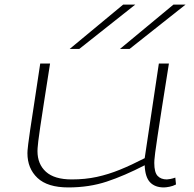

<svg xmlns="http://www.w3.org/2000/svg" viewBox="-20 -810 849 840"><path d="M279 10Q188 10 144 -31.5Q100 -73 100 -140Q100 -144 100.5 -152Q101 -160 103.5 -180.5Q106 -201 112 -242Q118 -283 129 -353.5Q140 -424 156 -532H199Q183 -430 172.5 -362.5Q162 -295 156 -254.5Q150 -214 147.5 -192.5Q145 -171 144.5 -162Q144 -153 144 -149Q144 -92 181 -58.5Q218 -25 294 -25Q353 -25 403.5 -36Q454 -47 504.5 -67.5Q555 -88 613 -118L675 -532H719Q700 -414 688 -336.5Q676 -259 669 -212.5Q662 -166 659 -142.5Q656 -119 655.5 -110Q655 -101 655 -97Q655 -56 669.5 -40.5Q684 -25 710 -25Q715 -25 725.5 -27Q736 -29 747 -33L750 -3Q737 4 721.5 7Q706 10 697 10Q658 10 636.5 -12.5Q615 -35 613 -87Q524 -41 447 -15.5Q370 10 279 10ZM505 -596 739 -790H792L547 -596ZM285 -596 519 -790H572L327 -596Z"/></svg>

Font: Georama ExtraExtended ExtraLight
Style: Italic
Weight: 200
Width: 8
Italic angle: -9°
Designer: Jean-Baptiste Levee
Foundry: Production Type
Version: Version 1.000